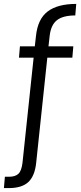

<svg xmlns="http://www.w3.org/2000/svg" viewBox="-61 -783 413 982"><path d="M123 -599Q132 -686 183 -724.5Q234 -763 329 -763L324 -704Q261 -704 230 -679.5Q199 -655 193 -599L187 -546H314L309 -488H181L124 50Q117 117 84 148Q51 179 -16 179H-41L-36 121H-15Q17 121 33 106Q49 91 54 50L111 -488H36L41 -546H117L123 -599Z"/></svg>

Font: SVN-Poppins Light
Style: Regular
Weight: 300
Designer: Ninad Kale (Devanagari), Jonny Pinhorn (Latin)
Foundry: Indian Type Foundry
Version: Version 3.002 2017; ttfautohint (v1.8.3)